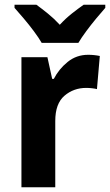

<svg xmlns="http://www.w3.org/2000/svg" viewBox="-20 -786 462 806"><path d="M350 -556Q375 -556 399 -551L387 -412Q379 -414 366.5 -415.5Q354 -417 342 -417Q289 -417 250.5 -384Q212 -351 212 -278V0H70V-546H179L199 -455H206Q227 -496 264 -526Q301 -556 350 -556ZM155 -606Q143 -627 122.5 -654.5Q102 -682 80 -708Q58 -734 41 -753V-766H133Q155 -750 181 -729Q207 -708 231 -682Q256 -709 282 -729.5Q308 -750 331 -766H422V-753Q406 -735 384 -708.5Q362 -682 342 -655Q322 -628 309 -606Z"/></svg>

Font: Noto Sans SemiCondensed
Style: Bold
Weight: 700
Width: 4
Designer: Monotype Design Team
Foundry: Monotype Imaging Inc.
Version: Version 2.013; ttfautohint (v1.8.4.7-5d5b)